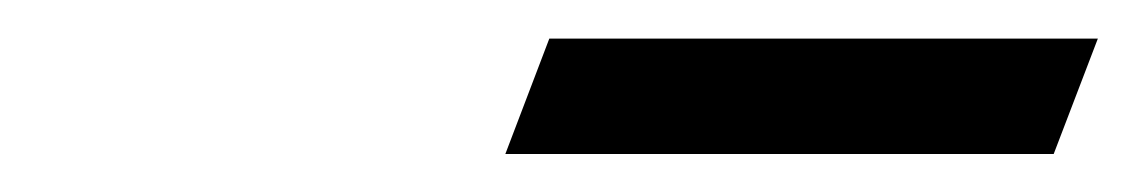

<svg xmlns="http://www.w3.org/2000/svg" viewBox="-20 -670 592 100"><path d="M266.1 -649.9H551.8L528.8 -589.8H243.2Z"/></svg>

Font: Redaction
Style: Italic
Weight: 400
Designer: Jeremy Mickel / Forest Young
Foundry: MCKL
Version: Version 2.001;hotconv 1.0.113;makeotfexe 2.5.65598 DEVELOPME